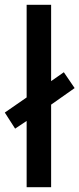

<svg xmlns="http://www.w3.org/2000/svg" viewBox="-34 -780 331 800"><path d="M77 0V-276L29 -244L-14 -311L77 -374V-760H179V-442L232 -479L277 -413L179 -344V0Z"/></svg>

Font: Noto Sans Hebrew SemiCondensed Medium
Style: Regular
Weight: 500
Width: 4
Designer: Monotype Design Team
Foundry: Monotype Imaging Inc.
Version: Version 2.003